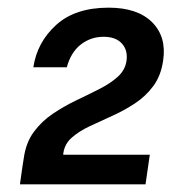

<svg xmlns="http://www.w3.org/2000/svg" viewBox="-20 -865 448 501"><path d="M32 -384 38.4 -429.2 42.1 -452.7Q47.8 -493.2 68.3 -520.9Q88.8 -548.7 118.2 -568.4Q147.5 -588.1 179.3 -603.3Q211.1 -618.4 239.6 -632.9Q268.1 -647.3 287.5 -664.9Q306.9 -682.5 310.2 -707Q313.8 -734.3 297.8 -751.7Q281.9 -769 250.3 -769Q217.2 -769 191.2 -749.1Q165.1 -729.1 154.3 -689.4H67Q76.7 -754.5 126.3 -799.7Q175.9 -845 263.4 -845Q338.7 -845 376.8 -807.1Q414.8 -769.2 405.8 -707.7Q400.2 -667.6 379.9 -640.3Q359.7 -613.1 331.3 -594.7Q303 -576.2 272.2 -562.4Q241.3 -548.5 213.8 -535.5Q186.2 -522.5 167.5 -506.1Q148.8 -489.7 145.3 -465.4L144.9 -461.2H370.9L359.7 -384Z"/></svg>

Font: Public Sans Thin
Style: Italic
Weight: 100
Italic angle: -8°
Designer: The Public Sans project authors (U.S. Web Design System). Libre Franklin designed by Pablo Impallari and Rodrigo Fuenzal
Version: Version 2.000